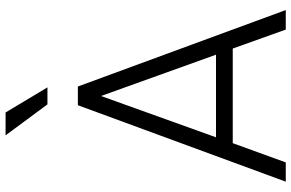

<svg xmlns="http://www.w3.org/2000/svg" viewBox="-198 -846 1044 688"><g transform="rotate(-90 324.0 -502.0)"><path d="M17 0H86L155 -190H494L562 0H632L358 -745H291ZM176 -250 324 -662 472 -250ZM183 -1004 294 -854H355L265 -1004Z"/></g></svg>

Font: Mluvka Light
Style: Regular
Weight: 300
Designer: Modified by Jiří Krblich, Original typeface by Gumpita Rahayu
Foundry: Gumpita Rahayu & Jiří Krblich
Version: Version 2.000;Glyphs 3.1.1 (3134)